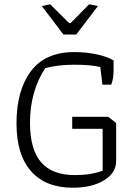

<svg xmlns="http://www.w3.org/2000/svg" viewBox="-20 -867 628 896"><path d="M175 -839 214 -847 303 -759H309L396 -847L437 -839L336 -706H276ZM57 -291Q57 -445 124 -534.5Q191 -624 327 -624Q383 -624 433 -613Q483 -602 510 -585V-539Q510 -499 499 -472H458L448 -554Q406 -565 326 -565Q250 -565 191 -549Q157 -498 138.5 -433.5Q120 -369 120 -295Q120 -169 172 -109.5Q224 -50 328 -50Q370 -50 400.5 -55Q431 -60 459 -70V-266H317V-322H485L522 -293V-115Q522 -60 465.5 -25.5Q409 9 319 9Q193 9 125 -68Q57 -145 57 -291Z"/></svg>

Font: Athiti
Style: Regular
Weight: 400
Designer: CadsonDemak Team
Foundry: CadsonDemak
Version: Version 1.032